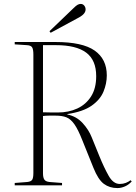

<svg xmlns="http://www.w3.org/2000/svg" viewBox="-20 -944 691 978"><path d="M578 14Q538 14 509 -7.5Q480 -29 456 -89L400 -228Q378 -284 359 -311Q340 -338 318 -346.5Q296 -355 264 -355Q243 -355 228 -355Q213 -355 199 -353V-62Q199 -39 206 -29Q213 -19 232 -17L296 -12V0H55V-12L119 -17Q138 -19 144 -28.5Q150 -38 150 -63V-666Q150 -693 143.5 -703Q137 -713 117 -714L55 -718V-730H263Q400 -730 462 -686.5Q524 -643 524 -560Q524 -518 507 -477Q490 -436 446.5 -405.5Q403 -375 323 -363V-361Q370 -351 401 -317Q432 -283 447 -245L486 -149Q510 -90 533.5 -48.5Q557 -7 590 -7Q607 -7 621 -12.5Q635 -18 645 -26L651 -20Q636 -3 616.5 5.5Q597 14 578 14ZM274 -371Q330 -371 374 -391.5Q418 -412 444 -453Q470 -494 470 -556Q470 -638 419 -676Q368 -714 265 -714H199V-372Q230 -371 247 -371Q264 -371 274 -371ZM238 -777 232 -785 354 -902Q368 -916 376 -920Q384 -924 391 -924Q402 -924 409 -915.5Q416 -907 416 -896Q416 -874 384 -856Z"/></svg>

Font: Literata 72pt ExtraLight
Style: Regular
Weight: 200
Designer: Latin by Veronika Burian and Jose Scaglione. Greek by Irene Vlachou. Cyrillic by Vera Evstafieva.
Foundry: TypeTogether
Version: Version 3.002